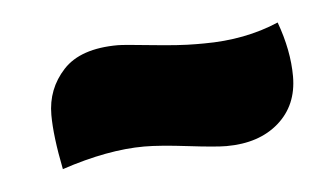

<svg xmlns="http://www.w3.org/2000/svg" viewBox="-27 -360 337 199"><g transform="rotate(-5 141.5 -260.0)"><path d="M278 -269Q278 -239 257.5 -221Q237 -203 203 -203Q192 -203 163 -206.5Q134 -210 118 -210Q80 -210 32 -194Q25 -229 25 -251Q25 -278 43 -297.5Q61 -317 100 -317Q106 -317 135 -314Q164 -311 181 -311H189Q232 -311 267 -326Q278 -296 278 -269Z"/></g></svg>

Font: Overlock
Style: Black
Weight: 900
Designer: Dario Muhafara
Foundry: Dario Manuel Muhafara
Version: Version 1.001